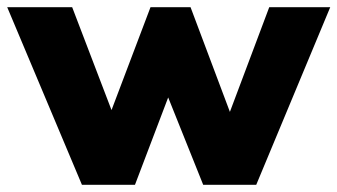

<svg xmlns="http://www.w3.org/2000/svg" viewBox="-34 -512 935 532"><path d="M193 0 -14 -492H166L275 -207L383 -492H494L603 -202L712 -492H881L676 0H529L432 -242L340 0Z"/></svg>

Font: Nunito Sans Black
Style: Regular
Weight: 900
Designer: Vernon Adams
Foundry: Vernon Adams
Version: Version 3.006; ttfautohint (v1.8.3)